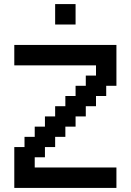

<svg xmlns="http://www.w3.org/2000/svg" viewBox="-20 -920 640 940"><path d="M50 -600H450V-550H400V-500H350V-450H300V-400H250V-350H200V-300H150V-250H100V-200H50V0H550V-100H150V-150H200V-200H250V-250H300V-300H350V-350H400V-400H450V-450H500V-500H550V-700H50ZM250 -800H350V-900H250Z"/></svg>

Font: Matrix Sans Video
Style: Regular
Weight: 400
Designer: Brad Neil
Version: Version 1.100